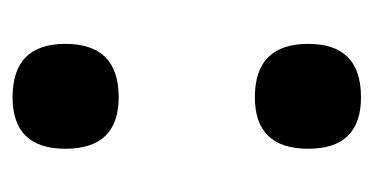

<svg xmlns="http://www.w3.org/2000/svg" viewBox="-168 -430 608 313"><g transform="rotate(90 136.5 -273.0)"><path d="M51 -471Q51 -384 138 -384Q222 -384 222 -471Q222 -557 138 -557Q51 -557 51 -471ZM51 -75Q51 11 138 11Q222 11 222 -75Q222 -162 138 -162Q51 -162 51 -75Z"/></g></svg>

Font: Noto Sans Georgian Condensed Extra
Style: Regular
Weight: 800
Width: 3
Designer: Monotype Design Team
Foundry: Monotype Imaging Inc.
Version: Version 1.901